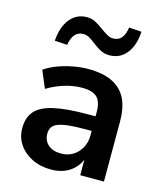

<svg xmlns="http://www.w3.org/2000/svg" viewBox="-112 -823 771 915"><g transform="rotate(15 273.5 -365.0)"><path d="M226 10Q173 10 131.5 -10.5Q90 -31 66.5 -66Q43 -101 43 -145Q43 -199 71 -230.5Q99 -262 162 -276Q225 -290 331 -290H381V-218H332Q285 -218 253 -214.5Q221 -211 201.5 -203.5Q182 -196 173.5 -183Q165 -170 165 -151Q165 -118 188 -97Q211 -76 252 -76Q285 -76 310.5 -91.5Q336 -107 351 -134Q366 -161 366 -196V-311Q366 -361 344 -383Q322 -405 270 -405Q229 -405 186 -392.5Q143 -380 99 -354L63 -439Q89 -457 124.5 -470.5Q160 -484 199.5 -491.5Q239 -499 274 -499Q346 -499 392.5 -477Q439 -455 462 -410.5Q485 -366 485 -296V0H368V-104H376Q369 -69 348.5 -43.5Q328 -18 297 -4Q266 10 226 10ZM147 -584 85 -588Q90 -657 122 -696.5Q154 -736 205 -736Q228 -736 246.5 -726.5Q265 -717 289 -699Q311 -683 324 -676.5Q337 -670 350 -670Q376 -670 391 -687.5Q406 -705 411 -740L473 -736Q469 -667 437 -627.5Q405 -588 354 -588Q333 -588 314.5 -596Q296 -604 269 -625Q249 -641 236 -647.5Q223 -654 209 -654Q184 -654 168.5 -637Q153 -620 147 -584Z"/></g></svg>

Font: Nunito Sans 12pt ExtraLight
Style: Bold
Weight: 700
Version: Version 3.101;gftools[0.9.27]